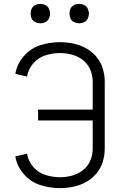

<svg xmlns="http://www.w3.org/2000/svg" viewBox="-20 -960 615 988"><path d="M188 -840Q174 -840 161.5 -846Q149 -852 143 -864Q138 -875 138 -886V-894Q138 -905 143 -916Q149 -928 161.5 -934Q174 -940 188 -940Q201 -940 213.5 -934Q226 -928 231.5 -915.5Q237 -903 238 -890Q237 -877 231.5 -864.5Q226 -852 213.5 -846Q201 -840 188 -840ZM388 -840Q374 -840 361.5 -846Q349 -852 343 -864Q338 -875 338 -886V-894Q338 -905 343 -916Q349 -928 361.5 -934Q374 -940 388 -940Q401 -940 413.5 -934Q426 -928 431.5 -915.5Q437 -903 438 -890Q437 -877 431.5 -864.5Q426 -852 413.5 -846Q401 -840 388 -840ZM288 8Q236 8 186.5 -8Q137 -24 102 -64.5Q67 -105 59 -155L119 -169Q125 -132 150.5 -102Q176 -72 213 -60Q250 -48 288 -48Q319 -48 350 -56Q381 -64 406.5 -84Q432 -104 444.5 -133.5Q457 -163 457 -195V-340H176V-396H457V-540Q457 -572 444.5 -601.5Q432 -631 406.5 -651Q381 -671 350 -679Q319 -687 288 -687Q250 -687 213 -675Q176 -663 150.5 -633Q125 -603 119 -566L59 -580Q67 -630 102 -670.5Q137 -711 186.5 -727Q236 -743 288 -743Q322 -743 356.5 -736Q391 -729 421.5 -712.5Q452 -696 475 -669Q498 -642 508.5 -608.5Q519 -575 519 -540V-195Q519 -160 508.5 -126.5Q498 -93 475 -66Q452 -39 421.5 -22.5Q391 -6 356.5 1Q322 8 288 8Z"/></svg>

Font: Jozsika Light
Style: Regular
Weight: 300
Monospace: yes
Designer: Belleve Invis
Foundry: Belleve Invis
Version: 2.1.0